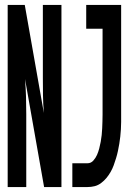

<svg xmlns="http://www.w3.org/2000/svg" viewBox="-20 -755 540 775"><path d="M272 0V-96H333Q347 -96 356.5 -106.5Q366 -117 371.5 -129.5Q377 -142 380.5 -155.5Q384 -169 386.5 -182.5Q389 -196 390.5 -210Q392 -224 392.5 -237.5Q393 -251 393.5 -264.5Q394 -278 394 -292V-639H328V-735H469V-292Q469 -277 469 -262.5Q469 -248 468 -233Q467 -218 465.5 -203.5Q464 -189 461.5 -174.5Q459 -160 456 -145.5Q453 -131 448.5 -116.5Q444 -102 439 -88Q434 -74 426.5 -61Q419 -48 410 -37Q401 -26 388.5 -16.5Q376 -7 362 -3.5Q348 0 333 0ZM11 0V-735H80L157 -299Q154 -335 153.5 -370.5Q153 -406 153 -441V-735H228V0H158L81 -436Q84 -400 85 -364.5Q86 -329 86 -294V0Z"/></svg>

Font: Moesevka
Style: Bold
Weight: 700
Monospace: yes
Designer: Belleve Invis
Foundry: Belleve Invis
Version: Version 32.5.0; ttfautohint (v1.8.4)